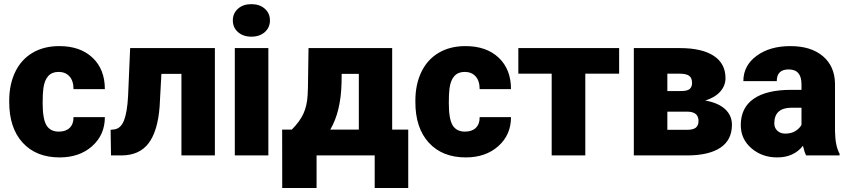

<svg xmlns="http://www.w3.org/2000/svg" viewBox="-20 -765 4175 945"><path d="M269.5 -117.2Q304.2 -117.2 323.2 -136Q342.3 -154.8 341.8 -188.5H496.1Q496.1 -101.6 433.8 -45.9Q371.6 9.8 273.4 9.8Q158.2 9.8 91.8 -62.5Q25.4 -134.8 25.4 -262.7V-269.5Q25.4 -349.6 54.9 -410.9Q84.5 -472.2 140.1 -505.1Q195.8 -538.1 272 -538.1Q375 -538.1 435.5 -481Q496.1 -423.8 496.1 -326.2H341.8Q341.8 -367.2 321.8 -389.2Q301.8 -411.1 268.1 -411.1Q204.1 -411.1 193.4 -329.6Q189.9 -303.7 189.9 -258.3Q189.9 -178.7 209 -147.9Q228 -117.2 269.5 -117.2Z M1037.6 -528.3V0H873V-401.4H774.4L765.6 -239.7Q756.3 -119.6 711.4 -60.1Q666.5 -0.5 578.1 0H526.4L524.4 -126L541.5 -127.9Q574.2 -131.8 590.1 -171.6Q606 -211.4 610.4 -292L620.6 -528.3Z M1300.8 0H1135.7V-528.3H1300.8ZM1126 -664.6Q1126 -699.7 1151.4 -722.2Q1176.8 -744.6 1217.3 -744.6Q1257.8 -744.6 1283.2 -722.2Q1308.6 -699.7 1308.6 -664.6Q1308.6 -629.4 1283.2 -606.9Q1257.8 -584.5 1217.3 -584.5Q1176.8 -584.5 1151.4 -606.9Q1126 -629.4 1126 -664.6Z M1416 -127Q1455.6 -166.5 1473.4 -205.6Q1491.2 -244.6 1494.1 -296.4L1495.6 -332.5L1498.5 -528.3H1910.2V-127H1989.3V160.2H1824.2V0H1538.1V160.2H1369.1L1368.7 -127ZM1605.5 -127H1746.1V-401.4H1661.6L1661.1 -357.9Q1657.7 -215.3 1605.5 -127Z M2268.6 -117.2Q2303.2 -117.2 2322.3 -136Q2341.3 -154.8 2340.8 -188.5H2495.1Q2495.1 -101.6 2432.9 -45.9Q2370.6 9.8 2272.5 9.8Q2157.2 9.8 2090.8 -62.5Q2024.4 -134.8 2024.4 -262.7V-269.5Q2024.4 -349.6 2054 -410.9Q2083.5 -472.2 2139.2 -505.1Q2194.8 -538.1 2271 -538.1Q2374 -538.1 2434.6 -481Q2495.1 -423.8 2495.1 -326.2H2340.8Q2340.8 -367.2 2320.8 -389.2Q2300.8 -411.1 2267.1 -411.1Q2203.1 -411.1 2192.4 -329.6Q2189 -303.7 2189 -258.3Q2189 -178.7 2208 -147.9Q2227.1 -117.2 2268.6 -117.2Z M3027.3 -402.3H2860.8V0H2695.3V-402.3H2531.2V-528.3H3027.3Z M3099.6 0V-528.3H3326.2Q3435.1 -528.3 3492.9 -490.2Q3550.8 -452.1 3550.8 -380.4Q3550.8 -343.8 3525.4 -314.7Q3500 -285.6 3451.2 -270Q3514.2 -259.3 3548.3 -228.3Q3582.5 -197.3 3582.5 -150.9Q3582.5 -76.2 3526.1 -38.3Q3469.7 -0.5 3363.8 0ZM3264.6 -215.3V-126H3360.8Q3391.6 -126 3404.8 -136.7Q3418 -147.5 3418 -169.4Q3418 -213.4 3367.2 -215.3ZM3264.6 -316.9H3332.5Q3362.3 -316.9 3374.3 -326.9Q3386.2 -336.9 3386.2 -356.4Q3386.2 -381.8 3371.6 -392.1Q3356.9 -402.3 3326.2 -402.3H3264.6Z M3947.8 0Q3939 -16.1 3932.1 -47.4Q3886.7 9.8 3805.2 9.8Q3730.5 9.8 3678.2 -35.4Q3626 -80.6 3626 -148.9Q3626 -234.9 3689.5 -278.8Q3752.9 -322.8 3874 -322.8H3924.8V-350.6Q3924.8 -423.3 3861.8 -423.3Q3803.2 -423.3 3803.2 -365.7H3638.7Q3638.7 -442.4 3703.9 -490.2Q3769 -538.1 3870.1 -538.1Q3971.2 -538.1 4029.8 -488.8Q4088.4 -439.5 4089.8 -353.5V-119.6Q4090.8 -46.9 4112.3 -8.3V0ZM3844.7 -107.4Q3875.5 -107.4 3895.8 -120.6Q3916 -133.8 3924.8 -150.4V-234.9H3877Q3791 -234.9 3791 -157.7Q3791 -135.3 3806.2 -121.3Q3821.3 -107.4 3844.7 -107.4Z"/></svg>

Font: Sadagaat-English
Style: Regular
Weight: 900
Designer: Ahmed alsheikh
Foundry: Ahmed alsheikh Design
Version: Version 2.137;January 17, 2018;FontCreator 11.0.0.2408 64-bi